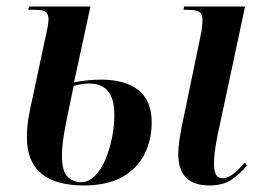

<svg xmlns="http://www.w3.org/2000/svg" viewBox="-20 -556 794 586"><path d="M236 10Q62 10 62 -137Q62 -167 67.5 -199Q73 -231 80 -260L117 -434Q122 -456 125 -471Q128 -486 128 -497Q128 -512 120.5 -519Q113 -526 87 -526H66L69 -536H256L206 -305Q229 -309 249.5 -311Q270 -313 287 -313Q362 -313 402.5 -281Q443 -249 443 -182Q443 -129 421 -85.5Q399 -42 353.5 -16Q308 10 236 10ZM228 0Q250 0 269 -18.5Q288 -37 301 -67.5Q314 -98 321.5 -134Q329 -170 329 -206Q329 -301 253 -301Q231 -301 205 -294Q191 -229 180 -173Q169 -117 169 -80Q169 -36 185 -18Q201 0 228 0ZM619 10Q524 10 524 -86Q524 -104 528 -131.5Q532 -159 541 -200L592 -446Q595 -460 596.5 -472Q598 -484 598 -496Q598 -512 589 -519Q580 -526 551 -526H540L542 -536H728L644 -143Q638 -113 635.5 -92.5Q633 -72 633 -57Q633 -37 638.5 -24.5Q644 -12 660 -12Q676 -12 693.5 -26.5Q711 -41 727 -60L734 -51Q712 -25 686.5 -7.5Q661 10 619 10Z"/></svg>

Font: Noto Serif Display ExtraCondensed SemiBold
Style: Italic
Weight: 600
Width: 2
Italic angle: -12°
Designer: Monotype Design Team
Foundry: Monotype Imaging Inc.
Version: Version 2.009